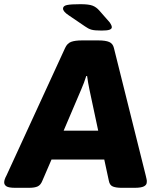

<svg xmlns="http://www.w3.org/2000/svg" viewBox="-48 -895 742 917"><path d="M25 2Q-6 2 -17 -5Q-28 -12 -28 -24Q-28 -31 -25 -39.5Q-22 -48 -17 -57L263 -666Q273 -688 291.5 -695Q310 -702 344 -702H422Q456 -702 473.5 -694.5Q491 -687 496 -666L648 -57Q650 -48 652 -39.5Q654 -31 653 -25Q653 -12 639.5 -5Q626 2 595 2H533Q507 2 491.5 -4Q476 -10 472 -31L450 -133H198L154 -31Q146 -11 131.5 -4.5Q117 2 91 2ZM340 -468 256 -271H421L379 -468Q376 -483 373 -499.5Q370 -516 368 -532H364Q354 -500 340 -468ZM437 -749Q403 -749 388 -753.5Q373 -758 358 -769L280 -822Q253 -840 253 -854Q253 -867 272 -871Q291 -875 336 -875Q376 -875 394 -868Q412 -861 426 -845L476 -788Q482 -779 484 -774Q486 -769 486 -765Q486 -757 475 -753Q464 -749 437 -749Z"/></svg>

Font: Asap Semi Expanded Semi Expanded ExtraBold
Style: Italic
Weight: 800
Width: 6
Italic angle: -6°
Designer: Pablo Cosgaya
Foundry: Omnibus-Type
Version: Version 3.001; ttfautohint (v1.8.4.7-5d5b)